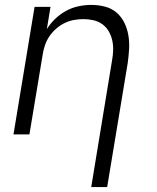

<svg xmlns="http://www.w3.org/2000/svg" viewBox="-20 -548 640 783"><path d="M352 215 437 -302Q441 -323 441.5 -344Q442 -365 437.5 -384.5Q433 -404 423 -421Q413 -438 397 -449.5Q381 -461 361 -465.5Q341 -470 320 -470Q301 -470 281.5 -466.5Q262 -463 243.5 -454Q225 -445 209 -431Q193 -417 181.5 -400Q170 -383 163.5 -364Q157 -345 154 -325L100 0H35L121 -520H186L171 -429Q185 -452 205.5 -471.5Q226 -491 250 -504Q274 -517 300.5 -522.5Q327 -528 352 -528Q381 -528 408 -521Q435 -514 455 -497Q475 -480 487 -455.5Q499 -431 503.5 -404Q508 -377 506.5 -349Q505 -321 501 -292L417 215Z"/></svg>

Font: Iosevka SS04 Light Extended
Style: Italic
Weight: 300
Width: 7
Italic angle: -9°
Monospace: yes
Designer: Belleve Invis
Foundry: Belleve Invis
Version: Version 19.0.0; ttfautohint (v1.8.4)